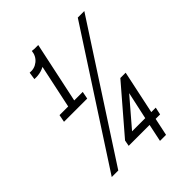

<svg xmlns="http://www.w3.org/2000/svg" viewBox="-258 -962 1123 1123"><g transform="rotate(-45 303.0 -401.0)"><path d="M118 -725 125 -771Q163 -767 191.5 -790Q220 -813 224 -852L273 -847Q266 -789 222 -755Q178 -721 118 -725ZM64 -426 73 -472H265L256 -426ZM137 -436 225 -850H275L187 -436ZM33 0 552 -800H606L87 0ZM382 50 405 -59H232L239 -96L478 -374H522L465 -105H502L492 -59H455L432 50ZM306 -105H415L452 -275Z"/></g></svg>

Font: Victor Mono Thin
Style: Italic
Weight: 100
Italic angle: -12°
Monospace: yes
Designer: Rune Bjørnerås
Version: Version 1.561;gftools[0.9.30]